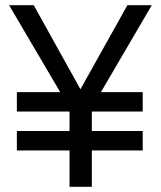

<svg xmlns="http://www.w3.org/2000/svg" viewBox="-20 -720 620 740"><path d="M45 -140V-215H248V-290H45V-365H212L15 -700H110L290 -376L471 -700H565L369 -365H530V-290H334V-215H530V-140H334V0H248V-140Z"/></svg>

Font: Von Book
Style: Regular
Weight: 400
Version: Version 4.000; ttfautohint (v1.8.4.7-5d5b)